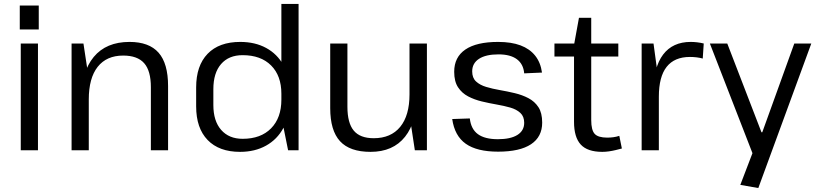

<svg xmlns="http://www.w3.org/2000/svg" viewBox="-20 -760 4131 971"><path d="M172 -540V0H85V-540ZM176 -732V-611H80V-732Z M743 -319Q743 -402 709 -440.5Q675 -479 603 -479Q519 -479 474 -422Q429 -365 429 -257L391 -188V-254Q391 -396 454 -472Q517 -548 635 -548Q734 -548 782 -493.5Q830 -439 830 -325V0H743ZM342 -540H402L429 -362V0H342Z M1194 8Q1088 8 1030 -52Q972 -112 972 -222V-318Q972 -428 1030 -488Q1088 -548 1195 -548Q1270 -548 1326 -517.5Q1382 -487 1413 -431Q1444 -375 1444 -298V-247Q1444 -170 1413 -112.5Q1382 -55 1325.5 -23.5Q1269 8 1194 8ZM1207 -58Q1299 -58 1351 -111Q1403 -164 1403 -256V-286Q1403 -377 1351 -429Q1299 -481 1207 -481Q1137 -481 1098 -436Q1059 -391 1059 -309V-229Q1059 -148 1098.5 -103Q1138 -58 1207 -58ZM1403 -169V-740H1490V0H1437Z M1737 -220Q1737 -138 1769 -99.5Q1801 -61 1870 -61Q1957 -61 2004 -118.5Q2051 -176 2051 -283L2089 -352V-286Q2089 -145 2028.5 -68.5Q1968 8 1854 8Q1749 8 1699.5 -46Q1650 -100 1650 -213V-540H1737ZM2139 0H2078L2051 -178V-540H2139Z M2499 7Q2392 7 2335.5 -33Q2279 -73 2267 -158L2356 -161Q2362 -107 2397 -81.5Q2432 -56 2498 -56Q2562 -56 2596.5 -77.5Q2631 -99 2631 -139Q2631 -171 2611.5 -189Q2592 -207 2560.5 -216Q2529 -225 2491.5 -231.5Q2454 -238 2416.5 -247Q2379 -256 2347.5 -272.5Q2316 -289 2296.5 -318.5Q2277 -348 2277 -397Q2277 -471 2333.5 -509.5Q2390 -548 2499 -548Q2566 -548 2612.5 -530.5Q2659 -513 2686.5 -478.5Q2714 -444 2721 -393L2631 -389Q2627 -436 2594 -460.5Q2561 -485 2501 -485Q2437 -485 2402.5 -462.5Q2368 -440 2368 -399Q2368 -366 2387.5 -348Q2407 -330 2438.5 -320.5Q2470 -311 2507.5 -304.5Q2545 -298 2583 -289Q2621 -280 2652.5 -263.5Q2684 -247 2703 -218Q2722 -189 2722 -140Q2722 -68 2665.5 -30.5Q2609 7 2499 7Z M3026 8Q2951 8 2917 -29Q2883 -66 2883 -144V-533L2908 -670H2970V-153Q2970 -102 2987.5 -83Q3005 -64 3051 -64Q3066 -64 3081.5 -66Q3097 -68 3112 -73L3125 -9Q3110 -5 3093.5 -1Q3077 3 3059.5 5.5Q3042 8 3026 8ZM2784 -540H3107V-474H2784Z M3225 -540H3285L3312 -341V0H3225ZM3285 -296Q3285 -420 3333.5 -484Q3382 -548 3473 -548Q3489 -548 3506 -546Q3523 -544 3539 -540L3534 -464Q3504 -472 3469 -472Q3391 -472 3351.5 -422Q3312 -372 3312 -271Z M3724 175 3799 -21 3791 29 3570 -540H3658L3831 -91H3835L3997 -540H4083L3815 191Z"/></svg>

Font: Pathway Extreme
Style: Regular
Weight: 400
Designer: Eduardo Rodriguez Tunni
Foundry: Eduardo Rodriguez Tunni
Version: Version 1.001;gftools[0.9.26]